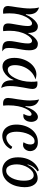

<svg xmlns="http://www.w3.org/2000/svg" viewBox="1242 -1880 671 3195"><g transform="rotate(90 1577.5 -282.5)"><path d="M224 -377Q248 -437 282 -482Q316 -527 351.5 -552Q387 -577 417 -577Q460 -577 484.5 -554.5Q509 -532 519 -494Q529 -456 529 -407Q567 -487 616 -532Q665 -577 705 -577Q769 -577 793 -538.5Q817 -500 817 -435Q817 -379 807 -322.5Q797 -266 787.5 -209.5Q778 -153 778 -95Q778 -48 791.5 -25.5Q805 -3 835 14Q825 15 816 15Q807 15 798 15Q730 15 696.5 -10Q663 -35 663 -102Q663 -142 673 -195.5Q683 -249 693 -306Q703 -363 703 -414Q703 -480 659 -480Q635 -480 606 -453Q577 -426 551 -376.5Q525 -327 508.5 -258.5Q492 -190 492 -106Q492 -56 498 0Q487 1 478.5 1.5Q470 2 463 2Q417 2 393.5 -17.5Q370 -37 370 -83Q370 -109 376.5 -149Q383 -189 391.5 -235Q400 -281 406.5 -327.5Q413 -374 413 -414Q413 -480 369 -480Q345 -480 316 -453.5Q287 -427 261 -377.5Q235 -328 218.5 -259.5Q202 -191 202 -106Q202 -56 208 0Q197 1 188.5 1.5Q180 2 173 2Q127 2 103.5 -17.5Q80 -37 80 -83Q80 -100 86.5 -139.5Q93 -179 101 -232Q109 -285 115 -341.5Q121 -398 121 -448Q121 -487 117 -525Q113 -563 104 -598Q173 -573 196 -528.5Q219 -484 219 -426Q219 -403 216 -378Z M1309 -171Q1290 -118 1254.5 -76.5Q1219 -35 1175 -11.5Q1131 12 1086 12Q1019 12 981 -40Q943 -92 943 -184Q943 -260 965 -326.5Q987 -393 1025.5 -444Q1064 -495 1114.5 -524Q1165 -553 1222 -553Q1259 -553 1302 -537Q1233 -518 1179 -467.5Q1125 -417 1094.5 -346Q1064 -275 1064 -197Q1064 -139 1084 -107.5Q1104 -76 1141 -76Q1180 -76 1216 -108Q1252 -140 1280 -195.5Q1308 -251 1324.5 -320.5Q1341 -390 1341 -466Q1341 -493 1339.5 -520.5Q1338 -548 1334 -568Q1344 -569 1351.5 -569.5Q1359 -570 1370 -570Q1460 -570 1460 -488Q1460 -462 1452.5 -421Q1445 -380 1435.5 -329Q1426 -278 1419 -222Q1412 -166 1412 -111Q1412 -68 1418.5 -37Q1425 -6 1443 33Q1374 20 1344.5 -23Q1315 -66 1315 -151Q1315 -163 1316 -169Z M1754 -369Q1779 -446 1809 -492Q1839 -538 1869 -558Q1899 -578 1923 -578Q1966 -578 1987 -544Q2008 -510 2008 -466Q2008 -433 1997 -403Q1986 -373 1963 -354Q1940 -335 1903 -335Q1896 -335 1889 -336Q1882 -337 1875 -339Q1886 -355 1896.5 -383Q1907 -411 1908 -435Q1908 -451 1902 -461.5Q1896 -472 1880 -472Q1859 -472 1834 -446Q1809 -420 1785.5 -370Q1762 -320 1747.5 -248Q1733 -176 1733 -85Q1733 -65 1734.5 -44Q1736 -23 1738 0Q1727 1 1719 1.5Q1711 2 1704 2Q1657 2 1633.5 -18Q1610 -38 1610 -84Q1610 -106 1616.5 -146.5Q1623 -187 1631.5 -238Q1640 -289 1646 -343.5Q1652 -398 1652 -448Q1652 -487 1648 -525Q1644 -563 1635 -598Q1702 -573 1725.5 -529Q1749 -485 1749 -427Q1749 -417 1748 -402Q1747 -387 1746 -371Z M2172 -226Q2172 -144 2198 -98Q2224 -52 2271 -52Q2309 -52 2350 -77.5Q2391 -103 2421 -150Q2437 -147 2447.5 -140.5Q2458 -134 2458 -120Q2428 -67 2390 -37.5Q2352 -8 2312.5 3.5Q2273 15 2241 15Q2193 15 2150 -10Q2107 -35 2080 -87.5Q2053 -140 2053 -221Q2053 -291 2073 -355Q2093 -419 2130.5 -469Q2168 -519 2222 -548Q2276 -577 2346 -577Q2398 -577 2431 -558.5Q2464 -540 2479.5 -510.5Q2495 -481 2495 -449Q2495 -419 2482 -392Q2469 -365 2446 -347.5Q2423 -330 2392 -330Q2382 -330 2369.5 -332Q2357 -334 2346 -339Q2360 -355 2372 -388Q2384 -421 2384 -452Q2385 -480 2373 -501Q2361 -522 2329 -522Q2293 -522 2264 -495.5Q2235 -469 2214.5 -425Q2194 -381 2183 -329Q2172 -277 2172 -226Z M2805 15Q2756 15 2708.5 -12.5Q2661 -40 2629.5 -98Q2598 -156 2598 -247Q2598 -330 2624 -400Q2650 -470 2696.5 -519.5Q2743 -569 2807 -591Q2818 -591 2824 -585Q2830 -579 2830 -571Q2797 -550 2765 -511Q2733 -472 2716 -407L2723 -405Q2751 -470 2790 -507Q2829 -544 2869.5 -559Q2910 -574 2945 -574Q3011 -574 3053 -516.5Q3095 -459 3095 -357Q3095 -293 3078.5 -227.5Q3062 -162 3027 -107Q2992 -52 2937.5 -18.5Q2883 15 2805 15ZM2819 -50Q2859 -50 2890 -76Q2921 -102 2943 -145Q2965 -188 2976 -239.5Q2987 -291 2987 -341Q2987 -430 2962.5 -469Q2938 -508 2900 -508Q2863 -508 2829.5 -482.5Q2796 -457 2770 -415.5Q2744 -374 2729.5 -324.5Q2715 -275 2715 -228Q2715 -181 2725 -140.5Q2735 -100 2758 -75Q2781 -50 2819 -50Z"/></g></svg>

Font: Merienda Medium
Style: Regular
Weight: 500
Designer: Eduardo Rodriguez Tunni
Foundry: Eduardo Rodriguez Tunni
Version: Version 2.001; ttfautohint (v1.8.4.7-5d5b)